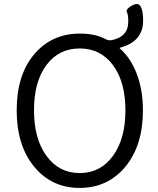

<svg xmlns="http://www.w3.org/2000/svg" viewBox="-20 -910 777 943"><path d="M372 -745Q450 -745 500 -717Q514 -710 529 -713Q610 -729 610 -804Q610 -838 603 -851Q596 -864 627 -882Q658 -900 670.5 -878.5Q683 -857 683 -809Q683 -706 570 -676Q565 -675 569 -672Q621 -626 651 -549Q682 -469 682 -369Q682 -195 595.5 -91Q509 13 371.5 13Q234 13 148 -91Q62 -195 62 -368.5Q62 -542 148 -643.5Q234 -745 372 -745ZM208.5 -144Q270 -60 371.5 -60Q473 -60 534.5 -144Q596 -228 596 -368Q596 -508 535 -590Q474 -672 371.5 -672Q269 -672 208 -590.5Q147 -509 147 -368.5Q147 -228 208.5 -144Z"/></svg>

Font: Resource Han Rounded JP Normal
Style: Regular
Weight: 350
Designer: Cyano Hao (round all glyphs); Ryoko NISHIZUKA 西塚涼子 (kana, bopomofo & ideographs); Paul D. Hunt (Latin, Greek & Cyrillic)
Foundry: Cyano Hao
Version: 0.990